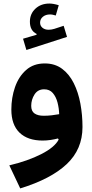

<svg xmlns="http://www.w3.org/2000/svg" viewBox="-20 -778 510 1066"><path d="M306.2 -749 289.6 -691.9Q281.7 -694.3 273.9 -696Q266.1 -697.8 257.8 -697.8Q233.9 -697.8 218.3 -685.1Q202.6 -672.4 202.6 -652.3Q202.6 -634.8 215.8 -623.8Q229 -612.8 249.5 -612.8Q265.1 -612.8 281.2 -617.7L333.5 -634.8L352.1 -573.2L126.5 -500.5L107.9 -563L183.1 -585V-589.8Q146 -607.9 146 -657.7Q146 -701.2 176.5 -729.7Q207 -758.3 254.4 -758.3Q275.9 -758.3 306.2 -749ZM305.7 -2.9 301.8 -9.3Q283.7 -4.4 261.2 -1Q238.8 2.4 216.8 2.4Q133.8 2.4 88.4 -41.5Q43 -85.4 43 -169.9Q43 -235.4 63.2 -293.9Q83.5 -352.5 124.8 -389.2Q166 -425.8 228.5 -425.8Q284.7 -425.8 324.5 -396.2Q364.3 -366.7 389.4 -316.4Q414.6 -266.1 426.3 -202.9Q438 -139.6 438 -72.8Q438 50.8 350.3 133.3Q262.7 215.8 92.3 268.1L31.7 140.1Q134.3 115.7 208.7 77.9Q283.2 40 305.7 -2.9ZM308.6 -144Q307.6 -177.2 299.3 -209Q291 -240.7 273.2 -261.5Q255.4 -282.2 225.1 -282.2Q189.9 -282.2 171.6 -253.4Q153.3 -224.6 153.3 -190.4Q153.3 -160.6 171.9 -147.9Q190.4 -135.3 222.2 -135.3Q245.6 -135.3 267.3 -137.9Q289.1 -140.6 308.6 -144Z"/></svg>

Font: Estedad-FD Bold
Style: Regular
Weight: 700
Designer: Amin Abedi
Version: Version 7.3